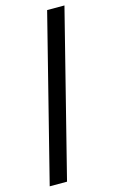

<svg xmlns="http://www.w3.org/2000/svg" viewBox="-137 -799 504 846"><g transform="rotate(-15 114.5 -376.5)"><path d="M-20 0 170 -753H249L59 0Z"/></g></svg>

Font: Libre Bodoni
Style: Regular
Weight: 400
Designer: Pablo Impallari, Rodrigo Fuenzalida
Foundry: Impallari Type
Version: Version 2.005;gftools[0.9.23]